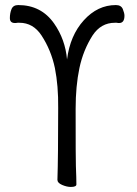

<svg xmlns="http://www.w3.org/2000/svg" viewBox="-20 -730 540 759"><path d="M197 -461Q182 -532 144 -590Q111 -640 57 -640Q53 -640 49.5 -640Q46 -640 42 -639H39Q19 -639 19 -658.5Q19 -678 25.5 -694Q32 -710 52 -710Q143 -710 194 -637Q238 -574 245 -495Q257 -590 311.5 -650Q366 -710 438 -710Q459 -710 465.5 -694Q472 -678 472 -668Q472 -639 451 -639H448Q444 -640 441 -640Q438 -640 434 -640Q379 -640 346 -590Q309 -532 294 -461Q279 -390 279 -300Q279 -95 280 -74Q282 -25 282 -1Q282 9 260 9Q244 9 225.5 1Q207 -7 207 -19Q210 -108 210 -303Q211 -391 197 -461Z"/></svg>

Font: Moon Stars Kai HW
Style: Regular
Weight: 400
Designer: GuiWonder
Version: Version 1.101